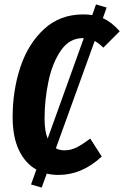

<svg xmlns="http://www.w3.org/2000/svg" viewBox="-20 -773 560 866"><path d="M407 -588 232 -104Q249 -95 270 -95Q300 -95 325.5 -108Q351 -121 387 -148L439 -67Q350 16 244 16Q215 16 191 10L168 73L120 59L144 -8Q93 -37 65 -96.5Q37 -156 37 -245Q37 -365 72 -470.5Q107 -576 179 -642Q251 -708 355 -708Q376 -708 396 -705L413 -753L461 -739L444 -691Q483 -674 520 -632L446 -558Q426 -578 407 -588ZM358 -601H353Q293 -601 254.5 -545Q216 -489 198.5 -405.5Q181 -322 181 -237Q181 -182 195 -148Z"/></svg>

Font: Fira Sans Compressed SemiBold
Style: Italic
Weight: 600
Width: 1
Italic angle: -8°
Designer: bBox Type GmbH & Carrois Corporate GbR & Edenspiekermann AG
Foundry: bBox Type GmbH & Carrois Corporate GbR & Edenspiekermann AG
Version: Version 4.301